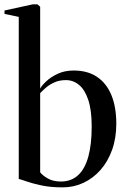

<svg xmlns="http://www.w3.org/2000/svg" viewBox="-28 -838 568 870"><path d="M-7.5 -775V-790.5L121 -818.5H141.5L154 -807.5V-436.5Q161 -450 181.2 -469.2Q201.5 -488.5 233.2 -503.5Q265 -518.5 306 -518.5Q368.5 -518.5 411.5 -489.8Q454.5 -461 476.8 -407Q499 -353 499 -277.5Q499 -212.5 480 -159.2Q461 -106 427.5 -68Q394 -30 350 -9.5Q306 11 256.5 11Q200.5 11 159 2Q117.5 -7 91.5 -16.2Q65.5 -25.5 57 -27V-761.5ZM271 -475Q241 -475 218 -464.5Q195 -454 179.2 -440Q163.5 -426 154 -416V-57.5Q164 -43.5 188.2 -29.5Q212.5 -15.5 248 -15.5Q294.5 -15.5 325.5 -43.8Q356.5 -72 372 -127.5Q387.5 -183 387.5 -264.5Q387.5 -339 372 -385.2Q356.5 -431.5 330.2 -453.2Q304 -475 271 -475Z"/></svg>

Font: Merriweather 144pt
Style: Regular
Weight: 400
Version: Version 2.100